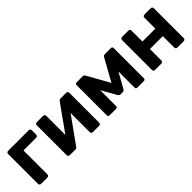

<svg xmlns="http://www.w3.org/2000/svg" viewBox="143 -1329 2139 2139"><g transform="rotate(-45 1212.5 -260.0)"><path d="M87 0Q77 0 70 -7Q63 -14 63 -25V-495Q63 -506 70 -513Q77 -520 87 -520H412Q423 -520 430 -513Q437 -506 437 -495V-427Q437 -416 430 -409Q423 -402 412 -402H212V-25Q212 -14 205 -7Q198 0 187 0Z M538 0Q529 0 522 -7Q515 -14 515 -24V-495Q515 -506 522 -513Q529 -520 539 -520H639Q650 -520 657 -513Q664 -506 664 -495V-115L624 -138L885 -504Q890 -511 896.5 -515.5Q903 -520 913 -520H1003Q1013 -520 1020 -513Q1027 -506 1027 -497V-25Q1027 -14 1020 -7Q1013 0 1002 0H902Q892 0 885 -7Q878 -14 878 -25V-390L919 -383L656 -16Q652 -9 645 -4.5Q638 0 629 0Z M1166 0Q1157 0 1151 -6Q1145 -12 1145 -21V-500Q1145 -508 1151 -514Q1157 -520 1165 -520H1263Q1281 -520 1291 -502L1437 -241L1582 -502Q1592 -520 1610 -520H1709Q1717 -520 1723 -514Q1729 -508 1729 -500V-21Q1729 -12 1723 -6Q1717 0 1708 0H1603Q1593 0 1587.5 -6Q1582 -12 1582 -21V-366L1627 -357L1485 -102Q1480 -93 1473.5 -86Q1467 -79 1455 -79H1418Q1407 -79 1400 -85.5Q1393 -92 1387 -102L1249 -348L1291 -357V-21Q1291 -12 1285 -6Q1279 0 1270 0Z M1882 0Q1872 0 1865 -7Q1858 -14 1858 -25V-495Q1858 -506 1865 -513Q1872 -520 1882 -520H1982Q1993 -520 2000 -513Q2007 -506 2007 -495V-323H2210V-495Q2210 -506 2217 -513Q2224 -520 2235 -520H2335Q2345 -520 2352 -513Q2359 -506 2359 -495V-25Q2359 -14 2352 -7Q2345 0 2335 0H2235Q2224 0 2217 -7Q2210 -14 2210 -25V-205H2007V-25Q2007 -14 2000 -7Q1993 0 1982 0Z"/></g></svg>

Font: Rubik SemiBold
Style: Regular
Weight: 600
Designer: Hubert and Fischer
Foundry: Hubert and Fischer
Version: Version 2.300;gftools[0.9.30]